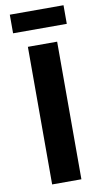

<svg xmlns="http://www.w3.org/2000/svg" viewBox="-101 -974 550 1021"><g transform="rotate(-10 174.0 -464.0)"><path d="M94.5 0V-743H252.5V0ZM29.5 -827.5V-928H319.5V-827.5Z"/></g></svg>

Font: Koeln Type Sans
Style: Bold
Weight: 700
Designer: Eben Sorkin
Foundry: Eben Sorkin
Version: Version 2.001